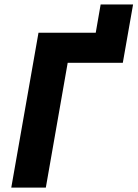

<svg xmlns="http://www.w3.org/2000/svg" viewBox="-20 -848 622 868"><path d="M154 -700H412.8L435 -827.8H581.6L535.2 -564H286L187.2 0H31Z"/></svg>

Font: Fixel Italic Variable 20240409 Display Thin
Style: Italic
Weight: 100
Italic angle: -10°
Designer: AlfaBravo + MacPaw
Foundry: Kyrylo Tkachov, Marchela Mozhyna, Serhii Makarenko, Maria Weinstein, Zakhar Kryvoshyya
Version: Version 1.211;Glyphs 3.2 (3225)